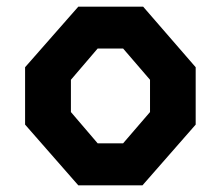

<svg xmlns="http://www.w3.org/2000/svg" viewBox="-20 -554 660 574"><path d="M214 0H406L565 -181.5V-353L408 -534H214L55 -353V-181.5ZM272 -125.5 192 -219V-315.5L272 -409H348L428.5 -315.5V-219L348 -125.5Z"/></svg>

Font: Monaspace Krypton
Style: Bold
Weight: 700
Designer: Riley Cran & the Lettermatic Team
Foundry: Lettermatic
Version: Version 1.200 (Monaspace Krypton)